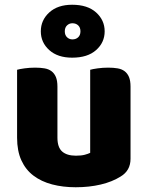

<svg xmlns="http://www.w3.org/2000/svg" viewBox="-20 -773 622 809"><path d="M52 -479Q62 -482 83.5 -485Q105 -488 128 -488Q150 -488 167.5 -485Q185 -482 197 -473Q209 -464 215.5 -448.5Q222 -433 222 -408V-193Q222 -152 242 -134.5Q262 -117 300 -117Q323 -117 337.5 -121Q352 -125 360 -129V-479Q370 -482 391.5 -485Q413 -488 436 -488Q458 -488 475.5 -485Q493 -482 505 -473Q517 -464 523.5 -448.5Q530 -433 530 -408V-104Q530 -54 488 -29Q453 -7 404.5 4.5Q356 16 299 16Q245 16 199.5 4Q154 -8 121 -33Q88 -58 70 -97.5Q52 -137 52 -193ZM152 -641Q152 -688 187.5 -720.5Q223 -753 284 -753Q349 -753 385 -720.5Q421 -688 421 -641Q421 -594 385 -562Q349 -530 284 -530Q223 -530 187.5 -562Q152 -594 152 -641ZM253 -641Q253 -625 262.5 -616Q272 -607 285 -607Q300 -607 309.5 -616Q319 -625 319 -641Q319 -657 309.5 -666Q300 -675 285 -675Q272 -675 262.5 -666Q253 -657 253 -641Z"/></svg>

Font: Baloo Thambi
Style: Regular
Weight: 400
Designer: Aadarsh Rajan and Ek Type
Foundry: Ek Type
Version: Version 1.443;PS 1.000;hotconv 16.6.51;makeotf.lib2.5.65220;